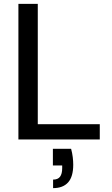

<svg xmlns="http://www.w3.org/2000/svg" viewBox="-20 -720 580 991"><path d="M75 0V-700H175V-79H495V0ZM254 251V207Q279 207 290 192Q301 177 301 148V134H253V48H347Q353 70 355.5 91Q358 112 358 130Q358 192 331.5 221.5Q305 251 254 251Z"/></svg>

Font: DM Sans 11pt Medium
Style: Regular
Weight: 500
Version: Version 4.004;gftools[0.9.30]